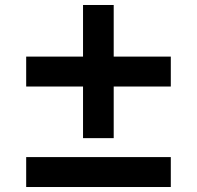

<svg xmlns="http://www.w3.org/2000/svg" viewBox="-20 -750 789 770"><path d="M313 -196V-403H85V-523H313V-730H436V-523H665V-403H436V-196ZM85 0V-120H665V0Z"/></svg>

Font: M PLUS 2
Style: Bold
Weight: 700
Designer: Coji Morishita
Foundry: UNDERFOREST DESIGN
Version: Version 1.001